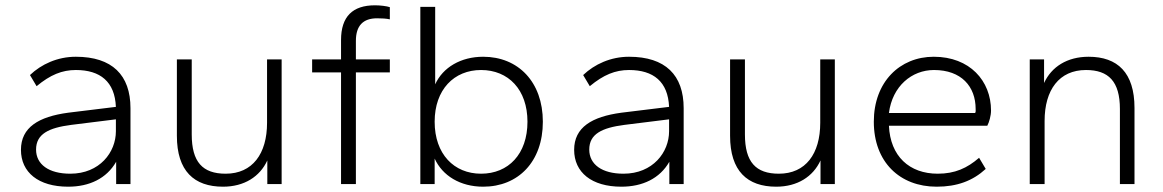

<svg xmlns="http://www.w3.org/2000/svg" viewBox="-20 -694 4386 724"><path d="M237 10C317 10 382 -21 418 -84V0H472V-286C472 -411 403 -480 266 -480C197 -480 136 -452 93 -411L118 -369C170 -412 214 -430 266 -430C358 -430 413 -386 417 -291L237 -269C126 -254 59 -214 59 -129C59 -44 125 10 237 10ZM245 -39C164 -39 116 -74 116 -130C116 -189 164 -212 248 -223L417 -244V-199C417 -120 356 -39 245 -39Z M821 10C901 10 960 -28 988 -89V0H1042V-470H987V-231C987 -114 932 -39 831 -39C744 -39 703 -83 703 -187V-470H647V-182C647 -49 712 10 821 10Z M1322 0V-421H1450V-470H1322V-540C1322 -597 1349 -625 1402 -625C1418 -625 1439 -624 1450 -621V-667C1438 -671 1414 -674 1394 -674C1310 -674 1266 -632 1266 -543V-470H1157V-421H1266V0Z M1802 10C1934 10 2027 -84 2027 -235C2027 -385 1934 -480 1802 -480C1718 -480 1650 -440 1621 -376V-668H1565V0H1619V-96C1648 -32 1715 10 1802 10ZM1794 -39C1692 -39 1619 -113 1619 -235C1619 -356 1692 -430 1794 -430C1897 -430 1969 -356 1969 -235C1969 -113 1897 -39 1794 -39Z M2323 10C2403 10 2468 -21 2504 -84V0H2558V-286C2558 -411 2489 -480 2352 -480C2283 -480 2222 -452 2179 -411L2204 -369C2256 -412 2300 -430 2352 -430C2444 -430 2499 -386 2503 -291L2323 -269C2212 -254 2145 -214 2145 -129C2145 -44 2211 10 2323 10ZM2331 -39C2250 -39 2202 -74 2202 -130C2202 -189 2250 -212 2334 -223L2503 -244V-199C2503 -120 2442 -39 2331 -39Z M2907 10C2987 10 3046 -28 3074 -89V0H3128V-470H3073V-231C3073 -114 3018 -39 2917 -39C2830 -39 2789 -83 2789 -187V-470H2733V-182C2733 -49 2798 10 2907 10Z M3512 10C3589 10 3648 -12 3697 -57L3672 -99C3627 -60 3581 -39 3516 -39C3409 -39 3337 -105 3332 -220H3703C3710 -233 3717 -258 3717 -277C3717 -389 3637 -480 3501 -480C3373 -480 3275 -385 3275 -235C3275 -83 3373 10 3512 10ZM3502 -430C3605 -430 3659 -368 3659 -283C3659 -278 3660 -272 3657 -268H3332C3345 -369 3418 -430 3502 -430Z M4258 0V-287C4258 -420 4194 -480 4085 -480C4004 -480 3945 -442 3917 -381V-470H3863V0H3919V-238C3919 -355 3974 -430 4075 -430C4160 -430 4203 -387 4203 -283V0Z"/></svg>

Font: Gantari Light
Style: Regular
Weight: 300
Designer: Anugrah Pasau
Foundry: Lafontype
Version: Version 1.000